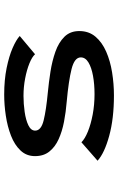

<svg xmlns="http://www.w3.org/2000/svg" viewBox="156 -708 563 915"><g transform="rotate(-90 437.5 -250.5)"><path d="M440 11Q330 11 247.8 -11.5Q165.5 -34 129 -67L217 -144Q233 -127.5 268 -113.2Q303 -99 349.5 -90.2Q396 -81.5 446.5 -81.5Q494 -81.5 533.8 -88.8Q573.5 -96 597.5 -110.5Q621.5 -125 621.5 -147Q621.5 -177 565.8 -191Q510 -205 411 -214Q361 -218 314.5 -227Q268 -236 231.2 -252.8Q194.5 -269.5 172.8 -296.8Q151 -324 151 -365Q151 -406 177.8 -434.2Q204.5 -462.5 248.2 -479.5Q292 -496.5 343.2 -504.2Q394.5 -512 444 -512Q514 -512 570.5 -500.5Q627 -489 666 -472Q705 -455 723.5 -438L636.5 -365Q623.5 -379.5 592.5 -392Q561.5 -404.5 521 -412.2Q480.5 -420 438 -420Q400 -420 361.8 -414.5Q323.5 -409 298 -396.8Q272.5 -384.5 272.5 -364.5Q272.5 -336 321.2 -324Q370 -312 455 -304Q502.5 -299.5 553.5 -291.5Q604.5 -283.5 648.5 -268Q692.5 -252.5 719.8 -225Q747 -197.5 747 -154Q747 -108.5 720.2 -77Q693.5 -45.5 649 -26Q604.5 -6.5 550 2.2Q495.5 11 440 11Z"/></g></svg>

Font: Trispace SemiExpanded Medium
Style: Regular
Weight: 500
Width: 6
Designer: Tyler Finck
Foundry: Etcetera Type Company
Version: Version 1.210; ttfautohint (v1.8.3)